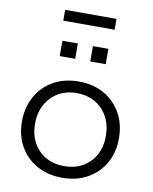

<svg xmlns="http://www.w3.org/2000/svg" viewBox="-99 -1001 864 1084"><g transform="rotate(10 332.5 -459.0)"><path d="M332.5 9.5Q249.5 9.5 187 -25.8Q124.5 -61 89.5 -122.5Q54.5 -184 54.5 -264.5Q54.5 -345.5 89.5 -408.2Q124.5 -471 187 -506.5Q249.5 -542 332.5 -542Q415.5 -542 478 -506.5Q540.5 -471 575.5 -408.2Q610.5 -345.5 610.5 -264.5Q610.5 -184 575.5 -122.5Q540.5 -61 478 -25.8Q415.5 9.5 332.5 9.5ZM332.5 -57Q392.5 -57 438.2 -83Q484 -109 509.8 -155.8Q535.5 -202.5 535.5 -264.5Q535.5 -327 509.8 -374.5Q484 -422 438.2 -448.8Q392.5 -475.5 332.5 -475.5Q272.5 -475.5 226.8 -448.8Q181 -422 155.2 -374.5Q129.5 -327 129.5 -264.5Q129.5 -202.5 155.2 -155.8Q181 -109 226.8 -83Q272.5 -57 332.5 -57ZM200.5 -752.5H289V-664.5H200.5ZM375.5 -752.5H464V-664.5H375.5ZM480 -927V-865H185.5V-927Z"/></g></svg>

Font: Hepta Slab
Style: Regular
Weight: 400
Designer: Michael LaGattuta
Foundry: Michael LaGattuta
Version: Version 1.100